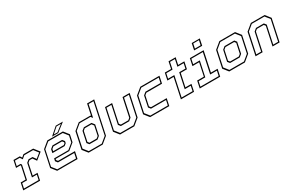

<svg xmlns="http://www.w3.org/2000/svg" viewBox="133 -2034 4958 3319"><g transform="rotate(-30 2612.5 -375.0)"><path d="M-2.5 0 27.5 -141H124.5L178 -391.5L172 -399H83.5L113.5 -540H240L265.5 -500L312.5 -540H507L593 -430.5L461.5 -324.5L408.5 -398.5H351.5L314.5 -368L266 -140.5H363L333 0ZM24 -22H316.5L337 -119H239.5L295 -379L344.5 -420H424L471 -355.5L562.5 -430L493.5 -518H316.5L259 -469.5L226 -518H129.5L109 -420.5H185L201 -398L141.5 -119H44.5Z M1100 -540 1181 -437 1150.5 -294.5 1026 -191.5H754L749.5 -172L773.5 -141.5H1111L1081 0H674.5L593.5 -103L664.5 -437L789.5 -540ZM1015 -420.5 1049 -378 1041 -340 1000 -306H755.5L770.5 -377L823 -420.5ZM1085 -518H795L683 -426L616.5 -113L688.5 -21.5H1063L1083.5 -119H758.5L724.5 -162L735.5 -212.5H1020.5L1130.5 -303L1157 -427ZM1001 -398.5H828.5L791.5 -368L783 -328H996L1021.5 -349L1025.5 -368ZM892.5 -556 1042.5 -688H1186L1016 -556ZM938 -573.5H1012L1136 -670.5H1048.5Z M1583 0H1302L1220 -103L1291 -437L1416.5 -540H1649.5L1657.5 -530.5L1704 -750H1845.5L1708 -103ZM1548.5 -119H1387L1352.5 -162.5L1399 -379.5L1450 -421H1602L1644.5 -366.5L1601 -162.5ZM1544.5 -141.5 1581.5 -172 1621 -358.5 1589.5 -399H1455L1418 -368L1376.5 -172L1400.5 -141.5ZM1576.5 -21.5 1689 -113.5 1819.5 -728.5H1722L1669 -481.5L1639 -519H1421.5L1311.5 -428.5L1245 -113.5L1317.5 -21.5Z M1929 0 1848 -103 1941 -540H2082.5L2004 -172L2028 -141.5H2175L2212 -172L2290.5 -540H2432L2339 -103L2214 0ZM1944.5 -22H2208.5L2319.5 -114L2405.5 -518.5H2308L2232.5 -163L2180.5 -119.5H2015L1980.5 -163L2056 -518.5H1958L1872 -114Z M2530 0 2449 -103 2520 -437 2645 -540H3027L2997 -398.5H2684L2647 -368L2605 -172L2629 -141.5H2942L2912 0ZM2546 -22H2895L2916 -119.5H2616L2581.5 -163L2627 -378L2679 -421H2979.5L3000.5 -518.5H2651L2540 -427L2473 -113.5Z M3144 0 3229 -399H3104.5L3134.5 -540H3259L3288 -677H3429.5L3400.5 -540H3524.5L3494.5 -399H3370.5L3315.5 -141.5H3436L3406 0ZM3170.5 -22H3389L3409.5 -119H3289L3353 -421H3477.5L3498 -518.5H3374L3403 -655.5H3305L3276 -518.5H3151.5L3130.5 -421H3255.5Z M3765 -618.5 3792.5 -750H3953.5L3926 -618.5ZM3792.5 -639.5H3906.5L3926 -730.5H3812ZM3520 0 3550 -141.5H3683.5L3738 -398.5H3604.5L3634.5 -540H3909L3824.5 -141.5H3958L3928 0ZM3546 -22H3910.5L3931.5 -119.5H3797L3881.5 -518.5H3651.5L3631 -420.5H3764L3699.5 -119.5H3567Z M4108.5 0 4027.5 -103 4098.5 -437 4223.5 -540H4536L4617 -437L4546 -103L4421 0ZM4124.5 -22H4415.5L4526 -113L4593 -427L4521 -518.5H4229.5L4118.5 -427L4052 -114ZM4194.5 -119.5 4160 -163 4206 -378 4257.5 -420.5H4451L4485 -378L4439 -162L4387.5 -119.5ZM4207.5 -141.5H4382L4419 -172L4461 -368L4437 -398.5H4262.5L4225.5 -368L4183.5 -172Z M4634 0 4727 -437 4852 -540H5126L5207 -437L5114 0H4973L5051.5 -368L5027.5 -398.5H4890.5L4853.5 -368L4775 0ZM4661 -22H4758L4834 -378L4885.5 -420.5H5041.5L5075.5 -378L4999.5 -22H5097L5183 -427L5111 -518.5H4858L4747 -427Z"/></g></svg>

Font: Tourney Thin ExtraLight
Style: Italic
Weight: 250
Italic angle: -12°
Version: Version 1.015